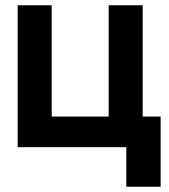

<svg xmlns="http://www.w3.org/2000/svg" viewBox="-20 -558 640 728"><path d="M459 150V0H47V-538H176V-116H392V-538H521V-116H589V150Z"/></svg>

Font: Geist Mono ExtraBold
Style: Regular
Weight: 800
Monospace: yes
Designer: Basement.studio, Andrés Briganti, Mateo Zaragoza
Foundry: Basement.studio, Vercel, Andrés Briganti, Guido Ferreyra, Mateo Zaragoza
Version: Version 1.500; ttfautohint (v1.8.4.7-5d5b)